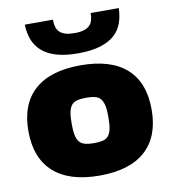

<svg xmlns="http://www.w3.org/2000/svg" viewBox="-88 -875 859 962"><g transform="rotate(-10 341.0 -394.0)"><path d="M342 11Q188 11 108 -61Q28 -133 28 -270Q28 -407 108 -478.5Q188 -550 342 -550Q496 -550 575.5 -479Q655 -408 655 -270Q655 -133 575.5 -61Q496 11 342 11ZM342 -154Q369 -154 387 -158.5Q405 -163 415.5 -176Q426 -189 430.5 -211.5Q435 -234 435 -270Q435 -306 430.5 -328Q426 -350 415.5 -363Q405 -376 387 -380.5Q369 -385 342 -385Q315 -385 296.5 -380.5Q278 -376 267.5 -363Q257 -350 252.5 -328Q248 -306 248 -270Q248 -234 252.5 -211.5Q257 -189 267.5 -176.5Q278 -164 296.5 -159Q315 -154 342 -154ZM342 -611Q275 -611 229.5 -625Q184 -639 156.5 -664.5Q129 -690 116.5 -724Q104 -758 103 -799H246Q246 -778 250.5 -762.5Q255 -747 266 -736Q277 -725 295.5 -719.5Q314 -714 342 -714Q370 -714 388.5 -719.5Q407 -725 418 -736Q429 -747 433.5 -762.5Q438 -778 438 -799H581Q580 -757 567.5 -722.5Q555 -688 527.5 -663.5Q500 -639 454.5 -625Q409 -611 342 -611Z"/></g></svg>

Font: Plata Sans Black
Style: Regular
Weight: 900
Designer: Pablo Impallari, Andres Torresi, & Cristiano Sobral
Foundry: Pablo Impallari, Andres Torresi, & Cristiano Sobral
Version: Version 1.00;December 28, 2019;FontCreator 12.0.0.2547 64-bi